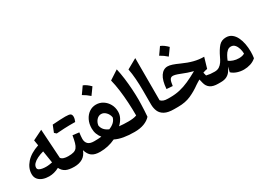

<svg xmlns="http://www.w3.org/2000/svg" viewBox="-20 -1602 3260 2386"><g transform="rotate(-30 1610.0 -408.5)"><path d="M302.7 -456.1 290 -534.2 432.1 -604.5 458.5 -186.5Q472.2 -168 498.8 -159.7Q525.4 -151.4 560.5 -151.4H561V0H560.5Q484.4 0 441.4 -21.2Q398.4 -42.5 375 -90.8Q338.4 -71.3 302.5 -62Q266.6 -52.7 230.5 -52.7Q183.1 -52.7 142.8 -66.9Q102.5 -81.1 77.9 -110.6Q53.2 -140.1 53.2 -186Q53.2 -270 116.9 -342.8Q180.7 -415.5 302.7 -456.1ZM318.8 -359.9Q270 -346.7 229.5 -326.9Q189 -307.1 165 -282Q141.1 -256.8 141.1 -226.1Q141.1 -207 158 -196Q174.8 -185.1 201.2 -180.2Q227.5 -175.3 255.9 -175.3Q281.2 -175.3 304.9 -179Q328.6 -182.6 346.2 -186Q340.3 -225.1 333.7 -265.9Q327.1 -306.6 318.8 -359.9Z M826.7 -477.1H760.7Q706.5 -477.1 576.7 -467.8L549.8 -491.7Q568.4 -539.6 588.4 -588.4Q714.8 -597.2 772.5 -597.2Q830.1 -597.2 846.4 -585Q862.8 -572.8 862.8 -543.5Q862.8 -514.2 846.2 -476.6Q838.4 -477.1 826.7 -477.1ZM561 0Q551.8 0 546.9 -8.1Q542 -16.1 542 -36.1V-115.7Q542 -135.7 546.9 -143.6Q551.8 -151.4 561 -151.4Q608.9 -151.4 638.4 -160.2Q668 -168.9 685.3 -190.9Q702.6 -212.9 713.6 -251.7Q724.6 -290.5 734.9 -351.1L826.2 -339.8Q822.8 -314.5 820.3 -291.3Q817.9 -268.1 817.9 -249.5Q817.9 -205.1 844.2 -178.2Q870.6 -151.4 931.2 -151.4H931.6V0H931.2Q856 0 815.2 -29.5Q774.4 -59.1 754.9 -125Q730.5 -59.6 681.2 -29.8Q631.8 0 561 0Z M1176.3 -535.6Q1230.5 -535.6 1275.1 -507.1Q1319.8 -478.5 1346.4 -430.4Q1373 -382.3 1373 -322.8Q1373 -275.9 1350.6 -233.9Q1328.1 -191.9 1291.5 -158.2Q1319.8 -154.8 1355 -153.1Q1390.1 -151.4 1425.3 -151.4H1425.8V0H1425.3Q1339.4 0 1271.2 -12Q1203.1 -23.9 1151.9 -49.8Q1048.3 0 931.6 0Q922.4 0 917.5 -8.1Q912.6 -16.1 912.6 -36.1V-115.7Q912.6 -135.7 917.5 -143.6Q922.4 -151.4 931.6 -151.4Q959.5 -151.4 987.1 -152.6Q1014.6 -153.8 1036.6 -156.7Q1011.7 -186 997.6 -223.6Q983.4 -261.2 983.4 -304.2Q983.4 -371.6 1009.3 -423.8Q1035.2 -476.1 1078.9 -505.9Q1122.6 -535.6 1176.3 -535.6ZM1172.9 -401.9Q1135.7 -401.9 1107.4 -370.4Q1079.1 -338.9 1073.7 -293.9Q1081.1 -254.9 1105 -229Q1128.9 -203.1 1168 -186.5Q1212.4 -203.6 1240.7 -230.2Q1269 -256.8 1278.8 -294.4Q1271 -339.4 1240.7 -370.6Q1210.4 -401.9 1172.9 -401.9ZM1154.8 -824.7Q1180.7 -814.9 1205.3 -796.6Q1230 -778.3 1253.9 -753.9Q1236.8 -730 1219.2 -705.3Q1201.7 -680.7 1183.1 -655.8Q1139.2 -695.3 1085 -725.6Q1103 -751 1120.4 -775.4Q1137.7 -799.8 1154.8 -824.7Z M1620.6 -785.2Q1636.7 -714.4 1647 -634.5Q1657.2 -554.7 1662.4 -473.9Q1667.5 -393.1 1667.5 -318.8Q1667.5 -294.4 1666 -253.4Q1664.6 -212.4 1662.4 -167.2Q1660.2 -122.1 1656.7 -84Q1620.6 -43.9 1562.7 -22Q1504.9 0 1425.8 0Q1416.5 0 1411.6 -8.1Q1406.7 -16.1 1406.7 -36.1V-115.7Q1406.7 -135.7 1411.6 -143.6Q1416.5 -151.4 1425.8 -151.4Q1457.5 -151.4 1488.5 -155.3Q1519.5 -159.2 1543 -168.5Q1543 -261.7 1537.6 -356Q1532.2 -450.2 1520.5 -538.3Q1508.8 -626.5 1490.2 -700.2Z M1889.6 -791.5V-186.5Q1903.8 -170.4 1927.2 -160.9Q1950.7 -151.4 1991.7 -151.4H1992.2V0H1991.7Q1905.3 0 1857.4 -26.1Q1809.6 -52.2 1790.5 -96.4Q1771.5 -140.6 1771.5 -195.3V-391.6Q1771.5 -481.4 1765.4 -563Q1759.3 -644.5 1746.1 -710.9Z M2440.9 -286.1Q2396.5 -297.9 2360.4 -310.3Q2324.2 -322.8 2276.9 -341.8Q2241.2 -356 2219 -361.6Q2196.8 -367.2 2182.6 -367.2Q2154.3 -367.2 2140.6 -343Q2127 -318.8 2119.6 -257.8L2033.7 -264.2Q2042 -382.8 2082.3 -442.4Q2122.6 -502 2184.6 -502Q2211.9 -502 2250 -489.5Q2288.1 -477.1 2343.3 -451.7Q2425.8 -414.1 2496.8 -396Q2567.9 -377.9 2640.1 -377.9L2596.2 -228Q2565.4 -223.6 2532.2 -211.4L2543.9 -164.6Q2571.3 -157.7 2598.4 -154.5Q2625.5 -151.4 2661.1 -151.4H2661.6V0H2624Q2552.2 0 2512.7 -27.3Q2473.1 -54.7 2460.4 -107.9L2447.3 -162.1Q2431.2 -152.8 2414.3 -142.8Q2397.5 -132.8 2381.3 -121.6Q2311.5 -70.3 2232.7 -35.2Q2153.8 0 2049.3 0H1992.2Q1982.9 0 1978 -8.1Q1973.1 -16.1 1973.1 -36.1V-115.7Q1973.1 -135.7 1978 -143.6Q1982.9 -151.4 1992.2 -151.4H2023.9Q2096.7 -151.4 2161.6 -166.3Q2226.6 -181.2 2293.9 -211.2Q2361.3 -241.2 2440.9 -286.1ZM2231.4 -768.1Q2257.3 -758.3 2282 -740Q2306.6 -721.7 2330.6 -697.3Q2313.5 -673.3 2295.9 -648.7Q2278.3 -624 2259.8 -599.1Q2215.8 -638.7 2161.6 -668.9Q2179.7 -694.3 2197 -718.8Q2214.4 -743.2 2231.4 -768.1Z M2993.2 -451.2Q3041 -451.2 3075.2 -425Q3109.4 -398.9 3131.1 -354.7Q3152.8 -310.5 3163.1 -255.9Q3173.3 -201.2 3173.3 -143.6Q3173.3 -119.6 3171.6 -97.4Q3169.9 -75.2 3166.5 -52.7Q3131.3 -21 3085 -6.3Q3038.6 8.3 2990.7 8.3Q2942.4 8.3 2896.5 -6.8Q2850.6 -22 2818.4 -51.8L2835.4 -124Q2819.8 -88.9 2798.8 -60.8Q2777.8 -32.7 2745.1 -16.4Q2712.4 0 2661.6 0Q2652.3 0 2647.5 -8.1Q2642.6 -16.1 2642.6 -36.1V-115.7Q2642.6 -135.7 2647.5 -143.6Q2652.3 -151.4 2661.6 -151.4Q2701.2 -151.4 2728.3 -169.2Q2755.4 -187 2774.7 -215.6Q2793.9 -244.1 2808.6 -276.9Q2849.1 -362.3 2888.9 -406.7Q2928.7 -451.2 2993.2 -451.2ZM2988.8 -322.3Q2959.5 -322.3 2937 -302.7Q2914.6 -283.2 2897.7 -252.9Q2880.9 -222.7 2867.7 -190.4Q2889.6 -170.4 2927.7 -157.7Q2965.8 -145 3007.3 -145Q3029.8 -145 3050.8 -149.4Q3071.8 -153.8 3088.4 -164.6Q3087.9 -200.7 3077.1 -237.1Q3066.4 -273.4 3044.7 -297.9Q3022.9 -322.3 2988.8 -322.3Z"/></g></svg>

Font: Pinar-FD SemiBold
Style: Regular
Weight: 600
Designer: Amin Abedi
Version: Version 2.000